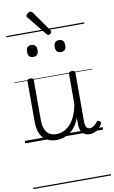

<svg xmlns="http://www.w3.org/2000/svg" viewBox="-142 -1119 931 1567"><g transform="rotate(-10 323.0 -336.0)"><path d="M260 18Q216 18 181 0Q146 -18 126.5 -57.5Q107 -97 107 -161V-496Q107 -505 113 -509.5Q119 -514 132 -514Q146 -514 152.5 -510Q159 -506 159 -496V-167Q159 -123 170.5 -92.5Q182 -62 205.5 -46Q229 -30 266 -30Q296 -30 324.5 -42.5Q353 -55 378 -80.5Q403 -106 422 -148Q441 -190 451 -248V-497Q451 -506 457.5 -510.5Q464 -515 478 -515Q491 -515 497.5 -510.5Q504 -506 504 -497V-92Q504 -72 508 -58Q512 -44 520.5 -37Q529 -30 543 -30Q554 -30 564 -34.5Q574 -39 584.5 -48Q595 -57 605 -71Q610 -78 616.5 -78Q623 -78 631 -72Q637 -67 638.5 -60.5Q640 -54 636 -48Q625 -28 608.5 -13Q592 2 573 10Q554 18 534 18Q514 18 499.5 12Q485 6 474 -6Q463 -18 457.5 -35.5Q452 -53 452 -76L451 -133Q436 -90 413.5 -60.5Q391 -31 365 -14Q339 3 312 10.5Q285 18 260 18ZM188 -683Q166 -683 155.5 -695Q145 -707 145 -732Q145 -757 155.5 -769.5Q166 -782 188 -782Q210 -782 221 -769.5Q232 -757 232 -732Q232 -707 221 -695Q210 -683 188 -683ZM418 -683Q396 -683 385 -695Q374 -707 374 -732Q374 -757 385 -769.5Q396 -782 418 -782Q439 -782 450 -769.5Q461 -757 461 -732Q462 -707 450.5 -695Q439 -683 418 -683ZM342 -838Q339 -838 335.5 -839.5Q332 -841 328 -846L198 -1007Q194 -1012 192.5 -1014.5Q191 -1017 191 -1022Q191 -1028 197.5 -1035Q204 -1042 212.5 -1046.5Q221 -1051 228 -1051Q237 -1051 245 -1042L364 -873Q367 -869 367.5 -866Q368 -863 368 -861Q368 -854 358.5 -846Q349 -838 342 -838ZM0 369H646V379H0ZM0 -20H646V0H0ZM0 -505H646V-500H0ZM0 -889H646V-879H0Z"/></g></svg>

Font: Playwrite HR Lijeva Guides
Style: Regular
Weight: 400
Designer: Veronika Burian, José Scaglione
Foundry: TypeTogether
Version: Version 1.003